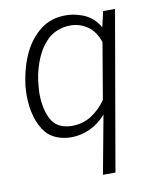

<svg xmlns="http://www.w3.org/2000/svg" viewBox="-83 -604 709 871"><g transform="rotate(-10 271.0 -168.0)"><path d="M504.9 -528.3 377.9 203.1H320.3L370.1 -65.4Q336.4 -26.9 294.4 -8.1Q252.4 10.7 210 10.7Q173.8 10.7 143.3 -1.5Q112.8 -13.7 95.2 -34.7Q67.9 -67.4 54.9 -113.5Q42 -159.7 42 -210.9Q42 -231.9 44.4 -257.3Q67.4 -427.7 163.1 -501.5Q210.9 -538.6 277.8 -538.6Q303.7 -538.6 327.9 -532.7Q352.1 -526.9 371.6 -517.1Q409.7 -497.6 433.6 -456.5L450.2 -528.3ZM104 -257.8Q100.6 -230.5 100.6 -207.5Q100.6 -170.4 108.6 -136.7Q116.7 -103 133.8 -78.1Q147 -59.1 170.4 -49.3Q193.8 -39.6 222.2 -39.6Q245.1 -39.6 268.1 -45.9Q291 -52.2 309.6 -64Q350.6 -90.3 378.9 -131.3L422.9 -390.1Q405.3 -441.9 369.9 -465.8Q334.5 -489.7 291.5 -489.7Q263.7 -489.7 237.8 -480.5Q211.9 -471.2 194.3 -456.5Q157.2 -424.3 135 -374.3Q112.8 -324.2 105 -268.1Z"/></g></svg>

Font: Mardoto Light
Style: Italic
Weight: 300
Italic angle: -12°
Designer: Christian Robertson, Vahan Hovhannisyan
Foundry: Google
Version: Version 1.000